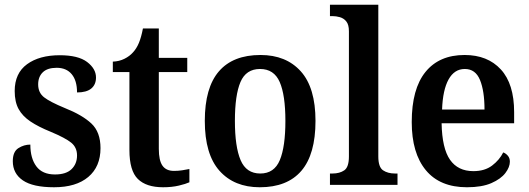

<svg xmlns="http://www.w3.org/2000/svg" viewBox="-20 -780 2231 810"><path d="M208 10Q119 10 76.5 -19Q34 -48 34 -100Q34 -140 57.5 -155Q81 -170 108 -170Q108 -112 133.5 -78Q159 -44 212 -44Q259 -44 282 -66.5Q305 -89 305 -124Q305 -158 280.5 -178Q256 -198 194 -224Q142 -245 108.5 -267.5Q75 -290 58.5 -320Q42 -350 42 -396Q42 -471 94 -509Q146 -547 232 -547Q310 -547 347.5 -518.5Q385 -490 385 -453Q385 -423 365 -406.5Q345 -390 305 -390Q305 -440 282.5 -467Q260 -494 219 -494Q180 -494 160.5 -475Q141 -456 141 -424Q141 -389 166 -369.5Q191 -350 254 -324Q327 -295 365.5 -259Q404 -223 404 -155Q404 -77 352.5 -33.5Q301 10 208 10Z M668 10Q597 10 561.5 -25Q526 -60 526 -147V-476H456V-520Q483 -521 505 -532Q527 -543 541 -559Q556 -575 566 -599Q576 -623 583 -660H650V-536H770V-476H650V-152Q650 -103 665.5 -81Q681 -59 714 -59Q732 -59 748 -61.5Q764 -64 779 -67V-11Q764 -4 734.5 3Q705 10 668 10Z M1076 10Q968 10 906 -59.5Q844 -129 844 -270Q844 -410 903.5 -479Q963 -548 1079 -548Q1187 -548 1249 -479Q1311 -410 1311 -270Q1311 -129 1251.5 -59.5Q1192 10 1076 10ZM1078 -48Q1137 -48 1160.5 -104.5Q1184 -161 1184 -270Q1184 -379 1160 -434Q1136 -489 1077 -489Q1018 -489 994.5 -434Q971 -379 971 -270Q971 -161 995 -104.5Q1019 -48 1078 -48Z M1372 0V-48H1383Q1413 -48 1432.5 -61.5Q1452 -75 1452 -120V-648Q1452 -676 1441 -689.5Q1430 -703 1414 -707.5Q1398 -712 1383 -712H1372V-760H1576V-120Q1576 -75 1596 -61.5Q1616 -48 1646 -48H1657V0Z M1950 10Q1836 10 1776.5 -62Q1717 -134 1717 -265Q1717 -405 1775 -476.5Q1833 -548 1940 -548Q2037 -548 2093 -487Q2149 -426 2149 -307V-260H1843Q1845 -154 1878.5 -106Q1912 -58 1977 -58Q2025 -58 2056 -81.5Q2087 -105 2103 -137Q2114 -133 2122.5 -123Q2131 -113 2131 -98Q2131 -75 2112 -50Q2093 -25 2053 -7.5Q2013 10 1950 10ZM2024 -318Q2024 -396 2005 -442.5Q1986 -489 1941 -489Q1897 -489 1872.5 -445Q1848 -401 1845 -318Z"/></svg>

Font: Noto Serif Ethiopic SemiCondensed SemiBold
Style: Regular
Weight: 600
Width: 4
Designer: Monotype Design Team
Foundry: Monotype Imaging Inc.
Version: Version 2.102; ttfautohint (v1.8.4.7-5d5b)